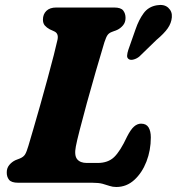

<svg xmlns="http://www.w3.org/2000/svg" viewBox="-20 -730 707 767"><path d="M348.5 0H52.5Q25.5 0 16 -12Q6.5 -24 7 -42Q7 -58.5 17 -70.8Q27 -83 41.5 -90L59.5 -97Q74 -103 80.2 -113.2Q86.5 -123.5 93.5 -147.5Q100.5 -171 113.2 -214.5Q126 -258 140.8 -310.5Q155.5 -363 169.8 -415.2Q184 -467.5 194.8 -509.5Q205.5 -551.5 210 -572.5Q214.5 -596.5 197 -604.5L178.5 -613Q166.5 -619.5 159 -628.2Q151.5 -637 151.5 -651.5Q151.5 -673 165.2 -686.5Q179 -700 204.5 -700H436Q463 -700 472.2 -688Q481.5 -676 481.5 -658.5Q481.5 -640.5 471.2 -628.5Q461 -616.5 448 -610.5L427 -602.5Q416 -598.5 410 -590.5Q404 -582.5 397 -561Q381 -508 362.5 -444.2Q344 -380.5 327.2 -319.2Q310.5 -258 298.5 -211.2Q286.5 -164.5 283 -145Q276 -109 288.2 -94Q300.5 -79 327 -79H370Q411.5 -79 436 -102.5Q460.5 -126 487.5 -184Q502 -212.5 515.2 -224.2Q528.5 -236 543.5 -236Q564.5 -236 573.5 -221Q582.5 -206 582.5 -181Q582.5 -129.5 565 -84.5Q547.5 -39.5 516.5 -11.2Q485.5 17 444.5 17Q430 17 417.8 12.8Q405.5 8.5 389.8 4.2Q374 0 348.5 0ZM521.5 -613Q534.5 -651 553.8 -677.2Q573 -703.5 607 -709Q636 -714 652.2 -699Q668.5 -684 666.5 -661Q664.5 -637.5 650 -616.8Q635.5 -596 605 -570.5L537 -504.5Q527.5 -496.5 515.5 -492.8Q503.5 -489 495.5 -493Q487 -498 487.8 -508.2Q488.5 -518.5 492.5 -530.5Z"/></svg>

Font: Fraunces 9pt SuperSoft
Style: Bold Italic
Weight: 700
Italic angle: -16°
Version: Version 1.000;[b76b70a41]